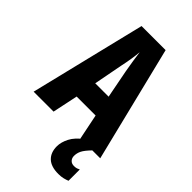

<svg xmlns="http://www.w3.org/2000/svg" viewBox="-284 -797 1117 1117"><g transform="rotate(45 274.0 -238.5)"><path d="M385 0 353 -157H197L164 0H0L174 -714H372L548 0ZM295 -464Q288 -501 283 -536Q278 -571 274 -599Q272 -572 266.5 -537.5Q261 -503 253 -466L219 -288H329ZM430 98Q430 116 441 128Q452 140 472 140Q485 140 494 137Q503 134 510 130V223Q498 228 480.5 232.5Q463 237 440 237Q380 237 350 208.5Q320 180 320 129Q320 95 339.5 57Q359 19 407 -16L483 0Q451 33 440.5 54Q430 75 430 98Z"/></g></svg>

Font: Noto Sans Lao Looped ExtraCondensed ExtraBold
Style: Regular
Weight: 800
Width: 2
Designer: Mark Frömberg, Ben Mitchell
Foundry: The Fontpad Ltd
Version: Version 1.002; ttfautohint (v1.8.4.7-5d5b)